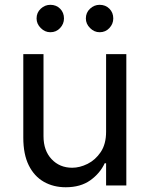

<svg xmlns="http://www.w3.org/2000/svg" viewBox="-20 -770 621 797"><path d="M420.4 -223.1V-545.4H504.4V0H420.4V-92.3H414.6Q395.5 -50.8 355 -21.7Q314.5 7.3 252.9 7.3Q201.7 7.3 161.9 -15.4Q122.1 -38.1 99.4 -83.7Q76.7 -129.4 76.7 -198.7V-545.4H160.6V-204.6Q160.6 -145 194.1 -109.4Q227.5 -73.7 279.8 -73.7Q311 -73.7 343.5 -89.8Q376 -106 398.2 -138.9Q420.4 -171.9 420.4 -223.1ZM189 -636.2Q166.5 -636.2 149.2 -653.6Q131.8 -670.9 131.8 -693.4Q131.8 -717.8 149.2 -733.9Q166.5 -750 189 -750Q213.4 -750 229.5 -733.9Q245.6 -717.8 245.6 -693.4Q245.6 -670.9 229.5 -653.6Q213.4 -636.2 189 -636.2ZM393.6 -636.2Q371.1 -636.2 353.8 -653.6Q336.4 -670.9 336.4 -693.4Q336.4 -717.8 353.8 -733.9Q371.1 -750 393.6 -750Q418 -750 434.1 -733.9Q450.2 -717.8 450.2 -693.4Q450.2 -670.9 434.1 -653.6Q418 -636.2 393.6 -636.2Z"/></svg>

Font: Sahel VF Regular
Style: Regular
Weight: 400
Foundry: Saber Rastikerdar (saber.rastikerdar@gmail.com)
Version: Version 3.4.0